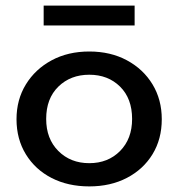

<svg xmlns="http://www.w3.org/2000/svg" viewBox="-20 -657 640 686"><path d="M299 9Q223 9 164.5 -21Q106 -51 72.5 -105.5Q39 -160 39 -231Q39 -301 72.5 -355.5Q106 -410 164.5 -441.5Q223 -473 299 -473Q375 -473 433.5 -441.5Q492 -410 525 -355.5Q558 -301 558 -231Q558 -160 525 -106Q492 -52 433.5 -21.5Q375 9 299 9ZM299 -74Q366 -74 409 -117.5Q452 -161 452 -232Q452 -305 409 -347.5Q366 -390 299 -390Q232 -390 188.5 -347.5Q145 -305 145 -232Q145 -161 188.5 -117.5Q232 -74 299 -74ZM136 -566V-637H461V-566Z"/></svg>

Font: Inconsolata Expanded SemiBold
Style: Regular
Weight: 600
Width: 7
Monospace: yes
Designer: Raph Levien, Cyreal, Brenton Simpson
Foundry: Raph Levien, Cyreal, Google
Version: Version 3.001; ttfautohint (v1.8.2.53-6de2)